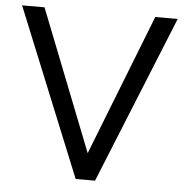

<svg xmlns="http://www.w3.org/2000/svg" viewBox="-51 -760 783 810"><g transform="rotate(5 340.0 -355.0)"><path d="M105 -710 340 -113 574 -710H669L381 0H299L10 -710Z"/></g></svg>

Font: Raleway-v4020 Medium
Style: Regular
Weight: 500
Designer: Matt McInerney, Pablo Impallari, Rodrigo Fuenzalida
Foundry: Matt McInerney, Pablo Impallari, Rodrigo Fuenzalida
Version: Version 4.020;PS 004.020;hotconv 1.0.88;makeotf.lib2.5.64775